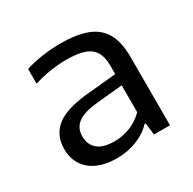

<svg xmlns="http://www.w3.org/2000/svg" viewBox="-109 -861 681 676"><g transform="rotate(-30 232.0 -523.0)"><path d="M186 -297.5Q115.5 -297.5 77.2 -330.2Q39 -363 39 -418Q39 -475.5 79.8 -507Q120.5 -538.5 211.5 -546.5L347.5 -559.5L354 -514.5L220.5 -501.5Q164.5 -496 140.5 -477.2Q116.5 -458.5 116.5 -425.5Q116.5 -391.5 138.8 -372.5Q161 -353.5 207.5 -353.5Q239.5 -353.5 270.5 -365.5Q301.5 -377.5 326.5 -402.5V-590.5Q326.5 -628 313.2 -649Q300 -670 272 -678.8Q244 -687.5 201.5 -687.5Q173 -687.5 138.8 -682.5Q104.5 -677.5 70 -666.5V-726.5Q103 -737 140.5 -742.2Q178 -747.5 212.5 -747.5Q276 -747.5 318.5 -732Q361 -716.5 382.2 -680.5Q403.5 -644.5 403.5 -582V-305H338.5L332.5 -353.5H328Q304 -327.5 266.2 -312.5Q228.5 -297.5 186 -297.5Z"/></g></svg>

Font: Encode Sans SC SemiExpanded
Style: Regular
Weight: 400
Width: 6
Designer: Multiple Designers
Foundry: Impallari Type
Version: Version 3.002